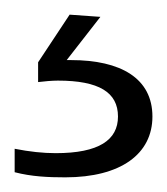

<svg xmlns="http://www.w3.org/2000/svg" viewBox="-20 -26 228 262"><path d="M69 216C145 216 188 184 188 133C188 81 145 56 77 56H71L117 -3L75 -6L32 59V86C40 85 51 84 59 84C115 84 141 100 141 133C141 165 115 183 56 183C39 183 20 181 0 177V209C23 215 46 216 69 216Z"/></svg>

Font: Aspekta 200
Style: Regular
Weight: 200
Designer: Ivo Dolenc
Version: Version 2.000